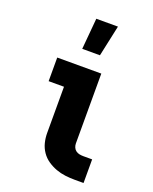

<svg xmlns="http://www.w3.org/2000/svg" viewBox="-142 -838 733 917"><g transform="rotate(20 225.0 -379.0)"><path d="M352 0Q328 0 303.5 -3Q279 -6 256 -14.5Q233 -23 212.5 -37Q192 -51 178 -71.5Q164 -92 158 -116Q152 -140 152 -165V-400H74V-520H298V-165Q298 -155 302 -145.5Q306 -136 314 -130Q322 -124 332 -122Q342 -120 352 -120H397V0ZM172 -600 186 -758H296L262 -600Z"/></g></svg>

Font: Iosevka Etoile Heavy
Style: Regular
Weight: 900
Designer: Belleve Invis
Foundry: Belleve Invis
Version: Version 22.1.2; ttfautohint (v1.8.4)